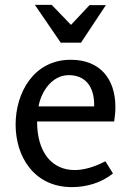

<svg xmlns="http://www.w3.org/2000/svg" viewBox="-20 -754 534 787"><path d="M271 -652 192 -734H123L229 -579H312L414 -733H347ZM270 -509C119 -509 44 -375 44 -243C44 -114 118 13 275 13C335 13 396 -5 443 -43L412 -93C366 -69 324 -57 286 -57C193 -57 132 -129 132 -256H448C451 -277 453 -296 453 -315C453 -431 390 -509 270 -509ZM262 -446C328 -446 368 -401 366 -318H138C149 -380 194 -446 262 -446Z"/></svg>

Font: Rosario
Style: Regular
Weight: 400
Designer: Hector Gatti
Foundry: Omnibus Type
Version: Version 1.100